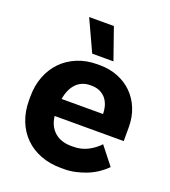

<svg xmlns="http://www.w3.org/2000/svg" viewBox="-136 -835 836 945"><g transform="rotate(20 282.0 -362.0)"><path d="M292 10.8H307.8Q338 10.8 368 4.2Q398 -2.4 425.7 -13.7Q453.4 -25 477.7 -41.4Q502 -57.8 520.6 -77L447.2 -170Q423.4 -144.2 389.3 -126.2Q355.2 -108.2 311.4 -108.2H302Q275 -108.2 252.8 -115.8Q230.6 -123.4 214.5 -137.6Q198.4 -151.8 188.4 -172.3Q178.4 -192.8 175.4 -218.6V-219.2H537.2V-292.6Q537.2 -344.6 519.7 -388.2Q502.2 -431.8 470.5 -463.5Q438.8 -495.2 394.9 -512.7Q351 -530.2 298.6 -530.2H286.4Q229.6 -530.2 182.5 -510.9Q135.4 -491.6 101.6 -457.1Q67.8 -422.6 49.1 -374.4Q30.4 -326.2 30.4 -268.4V-248.8Q30.4 -190.4 49.1 -142.6Q67.8 -94.8 102.2 -60.6Q136.6 -26.4 184.9 -7.8Q233.2 10.8 292 10.8ZM178.8 -309.6Q183.2 -336 192.6 -356.7Q202 -377.4 215.7 -391.7Q229.4 -406 247.6 -413.7Q265.8 -421.4 287.4 -421.4H296.8Q318.4 -421.4 336.3 -414Q354.2 -406.6 367.3 -392.7Q380.4 -378.8 387.7 -358.7Q395 -338.6 395.8 -313.2V-309.6ZM244.2 -570.6H355.4L298 -734.8H168.4Z"/></g></svg>

Font: Fixel Variable
Style: Regular
Weight: 100
Width: 3
Designer: AlfaBravo + MacPaw
Foundry: Kyrylo Tkachov, Marchela Mozhyna, Serhii Makarenko, Maria Weinstein, Zakhar Kryvoshyya
Version: Version 1.211